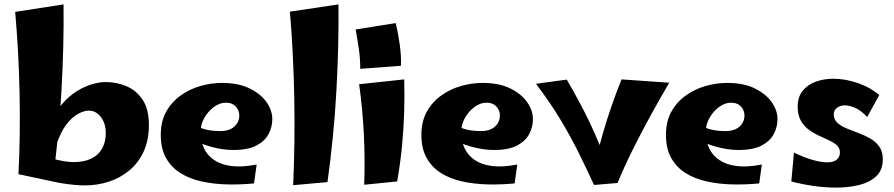

<svg xmlns="http://www.w3.org/2000/svg" viewBox="-20 -832 4065 873"><path d="M366 11Q343 11 317 8.5Q291 6 265.5 2Q240 -2 219 -7L163 -129Q187 -120 214.5 -112Q242 -104 268 -99.5Q294 -95 315 -95Q362 -95 394.5 -110.5Q427 -126 444 -156Q461 -186 461 -228Q461 -247 456 -265Q451 -283 440.5 -297.5Q430 -312 416 -320.5Q402 -329 384 -329Q362 -329 334.5 -314Q307 -299 281.5 -265.5Q256 -232 237.5 -177Q219 -122 214 -42L175 -80Q175 -164 193.5 -227Q212 -290 243.5 -334.5Q275 -379 312.5 -406Q350 -433 389 -446Q428 -459 461 -459Q510 -459 555 -440Q600 -421 628.5 -378.5Q657 -336 657 -263Q657 -194 633 -142.5Q609 -91 568 -57Q527 -23 475 -6Q423 11 366 11ZM219 -7 64 -40Q73 -223 69 -410.5Q65 -598 49 -778L269 -812Q271 -624 259.5 -419.5Q248 -215 219 -7Z M1135 2Q1073 8 1012 6.5Q951 5 896.5 -7Q842 -19 800.5 -45Q759 -71 735 -113.5Q711 -156 711 -219Q711 -279 735 -323Q759 -367 799.5 -396.5Q840 -426 889.5 -440.5Q939 -455 989 -455Q1065 -455 1116 -429.5Q1167 -404 1193 -366Q1219 -328 1218 -288Q1218 -255 1201.5 -223Q1185 -191 1146.5 -170.5Q1108 -150 1040 -150Q1016 -150 989.5 -154Q963 -158 936.5 -165.5Q910 -173 885.5 -183.5Q861 -194 842 -207L870 -261Q891 -249 918.5 -242.5Q946 -236 982 -236Q1008 -236 1027 -244.5Q1046 -253 1057 -269.5Q1068 -286 1068 -307Q1068 -321 1061.5 -334Q1055 -347 1042 -356Q1029 -365 1006 -365Q979 -365 952.5 -345.5Q926 -326 909 -296Q892 -266 892 -232Q892 -192 907 -159Q922 -126 953.5 -104.5Q985 -83 1033 -77Q1081 -71 1147 -84Z M1469 -4 1313 10Q1317 -81 1318.5 -181.5Q1320 -282 1318 -385.5Q1316 -489 1311 -589Q1306 -689 1298 -779L1519 -812Q1521 -624 1509.5 -418Q1498 -212 1469 -4Z M1618 -519Q1618 -567 1611.5 -610.5Q1605 -654 1597 -698L1779 -727Q1790 -684 1797.5 -630Q1805 -576 1803 -533ZM1786 -7 1636 8Q1640 -108 1634.5 -220Q1629 -332 1613 -449L1818 -471Q1820 -389 1817.5 -316Q1815 -243 1808 -169Q1801 -95 1786 -7Z M2320 2Q2258 8 2197 6.5Q2136 5 2081.5 -7Q2027 -19 1985.5 -45Q1944 -71 1920 -113.5Q1896 -156 1896 -219Q1896 -279 1920 -323Q1944 -367 1984.5 -396.5Q2025 -426 2074.5 -440.5Q2124 -455 2174 -455Q2250 -455 2301 -429.5Q2352 -404 2378 -366Q2404 -328 2403 -288Q2403 -255 2386.5 -223Q2370 -191 2331.5 -170.5Q2293 -150 2225 -150Q2201 -150 2174.5 -154Q2148 -158 2121.5 -165.5Q2095 -173 2070.5 -183.5Q2046 -194 2027 -207L2055 -261Q2076 -249 2103.5 -242.5Q2131 -236 2167 -236Q2193 -236 2212 -244.5Q2231 -253 2242 -269.5Q2253 -286 2253 -307Q2253 -321 2246.5 -334Q2240 -347 2227 -356Q2214 -365 2191 -365Q2164 -365 2137.5 -345.5Q2111 -326 2094 -296Q2077 -266 2077 -232Q2077 -192 2092 -159Q2107 -126 2138.5 -104.5Q2170 -83 2218 -77Q2266 -71 2332 -84Z M2681 9Q2645 -69 2609 -141.5Q2573 -214 2527.5 -289.5Q2482 -365 2417 -451L2557 -470Q2585 -422 2611.5 -373Q2638 -324 2661.5 -274.5Q2685 -225 2705 -176.5Q2725 -128 2740 -80L2788 0ZM2788 0 2681 -72Q2701 -155 2720.5 -223Q2740 -291 2761 -351Q2782 -411 2806 -471L3023 -456Q2983 -388 2939.5 -309Q2896 -230 2856.5 -150.5Q2817 -71 2788 0Z M3432 2Q3370 8 3309 6.5Q3248 5 3193.5 -7Q3139 -19 3097.5 -45Q3056 -71 3032 -113.5Q3008 -156 3008 -219Q3008 -279 3032 -323Q3056 -367 3096.5 -396.5Q3137 -426 3186.5 -440.5Q3236 -455 3286 -455Q3362 -455 3413 -429.5Q3464 -404 3490 -366Q3516 -328 3515 -288Q3515 -255 3498.5 -223Q3482 -191 3443.5 -170.5Q3405 -150 3337 -150Q3313 -150 3286.5 -154Q3260 -158 3233.5 -165.5Q3207 -173 3182.5 -183.5Q3158 -194 3139 -207L3167 -261Q3188 -249 3215.5 -242.5Q3243 -236 3279 -236Q3305 -236 3324 -244.5Q3343 -253 3354 -269.5Q3365 -286 3365 -307Q3365 -321 3358.5 -334Q3352 -347 3339 -356Q3326 -365 3303 -365Q3276 -365 3249.5 -345.5Q3223 -326 3206 -296Q3189 -266 3189 -232Q3189 -192 3204 -159Q3219 -126 3250.5 -104.5Q3282 -83 3330 -77Q3378 -71 3444 -84Z M3782 21Q3730 21 3676 13Q3622 5 3578 -7L3590 -138Q3611 -128 3637.5 -117.5Q3664 -107 3691.5 -100.5Q3719 -94 3742 -94Q3761 -94 3773.5 -99.5Q3786 -105 3792.5 -115.5Q3799 -126 3799 -139Q3799 -159 3785 -171.5Q3771 -184 3749.5 -194Q3728 -204 3703 -215.5Q3678 -227 3656.5 -243Q3635 -259 3621 -284Q3607 -309 3607 -347Q3607 -391 3629.5 -419Q3652 -447 3689 -460.5Q3726 -474 3769 -474Q3823 -474 3880 -454.5Q3937 -435 3978 -400L3923 -300Q3895 -330 3868.5 -341.5Q3842 -353 3821 -353Q3801 -353 3786 -342Q3771 -331 3771 -312Q3771 -289 3787 -274Q3803 -259 3828.5 -248.5Q3854 -238 3882.5 -227.5Q3911 -217 3936.5 -202.5Q3962 -188 3978 -165.5Q3994 -143 3994 -108Q3994 -59 3964.5 -31Q3935 -3 3887 9Q3839 21 3782 21Z"/></svg>

Font: Marhey Light SemiBold
Style: Regular
Weight: 600
Version: Version 1.000